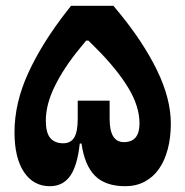

<svg xmlns="http://www.w3.org/2000/svg" viewBox="-20 -630 639 662"><path d="M152 12Q95 12 62.5 -37Q30 -86 30 -174Q30 -275 77.5 -378.5Q125 -482 210 -591L225 -610H371L386 -592Q473 -487 521 -388.5Q569 -290 569 -204Q569 -156 558.5 -116Q548 -76 528 -47.5Q508 -19 478.5 -3.5Q449 12 412 12Q344 12 308 -23.5Q272 -59 261 -135H255Q247 -59 222 -23.5Q197 12 152 12ZM198 -136Q224 -136 236 -156Q248 -176 248 -220V-283H358V-220Q358 -140 407 -140Q461 -140 461 -204Q461 -264 421.5 -328.5Q382 -393 312 -463L285 -490H277L254 -462Q200 -396 169 -333Q138 -270 138 -214Q138 -172 153.5 -154Q169 -136 198 -136Z"/></svg>

Font: IBM Plex Arabic
Style: Bold
Weight: 700
Designer: Mike Abbink, Paul van der Laan, Pieter van Rosmalen, Wael Morcos, Khajak Apelian
Foundry: Bold Monday
Version: Version 1.0